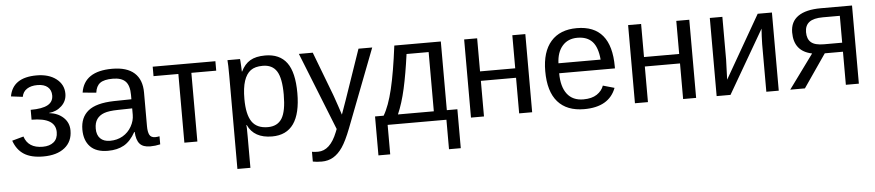

<svg xmlns="http://www.w3.org/2000/svg" viewBox="-43 -811 5893 1293"><g transform="rotate(-5 2903.5 -165.0)"><path d="M223.6 9.8Q142.1 9.8 94 -20.8Q45.9 -51.3 23.9 -114.3L101.6 -135.7Q127.4 -55.7 225.6 -55.7Q272.5 -55.7 300 -78.6Q327.6 -101.6 327.6 -146Q327.6 -243.7 166 -243.7V-310.5Q244.6 -310.5 281.7 -331.1Q318.8 -351.6 318.8 -394.5Q318.8 -430.7 294.7 -451.7Q270.5 -472.7 225.1 -472.7Q181.6 -472.7 154.1 -454.6Q126.5 -436.5 120.6 -402.3L41.5 -412.1Q64 -538.1 225.6 -538.1Q307.6 -538.1 357.9 -499.3Q408.2 -460.4 408.2 -398.9Q408.2 -349.6 372.8 -316.4Q337.4 -283.2 287.1 -278.8V-277.8Q346.2 -271.5 383.5 -236.6Q420.9 -201.7 420.9 -148.4Q420.9 -74.2 368.4 -32.2Q315.9 9.8 223.6 9.8Z M660.6 9.8Q581.1 9.8 541 -32.2Q501 -74.2 501 -147.5Q501 -229.5 554.9 -273.4Q608.9 -317.4 729 -320.3L847.7 -322.3V-351.1Q847.7 -415.5 820.3 -443.4Q793 -471.2 734.4 -471.2Q675.3 -471.2 648.4 -451.2Q621.6 -431.2 616.2 -387.2L524.4 -395.5Q546.9 -538.1 736.3 -538.1Q835.9 -538.1 886.2 -492.4Q936.5 -446.8 936.5 -360.4V-132.8Q936.5 -93.8 946.8 -74Q957 -54.2 985.8 -54.2Q998.5 -54.2 1014.6 -57.6V-2.9Q981.4 4.9 946.8 4.9Q897.9 4.9 875.7 -20.8Q853.5 -46.4 850.6 -101.1H847.7Q814 -40.5 769.3 -15.4Q724.6 9.8 660.6 9.8ZM680.7 -56.2Q729 -56.2 766.6 -78.1Q804.2 -100.1 825.9 -138.4Q847.7 -176.8 847.7 -217.3V-260.7L751.5 -258.8Q689.5 -257.8 657.5 -246.1Q625.5 -234.4 608.4 -210Q591.3 -185.5 591.3 -146Q591.3 -103 614.5 -79.6Q637.7 -56.2 680.7 -56.2Z M1009.8 -528.3H1433.6V-464.4H1265.6V0H1177.7V-464.4H1009.8Z M1964.8 -266.6Q1964.8 9.8 1770.5 9.8Q1648.4 9.8 1606.4 -82H1604Q1606 -78.1 1606 1V207.5H1518.1V-420.4Q1518.1 -502 1515.1 -528.3H1600.1Q1600.6 -526.4 1601.6 -514.4Q1602.5 -502.4 1603.8 -477.5Q1605 -452.6 1605 -443.4H1606.9Q1630.4 -492.2 1668.9 -514.9Q1707.5 -537.6 1770.5 -537.6Q1868.2 -537.6 1916.5 -472.2Q1964.8 -406.7 1964.8 -266.6ZM1872.6 -264.6Q1872.6 -375 1842.8 -422.4Q1813 -469.7 1748 -469.7Q1695.8 -469.7 1666.3 -447.8Q1636.7 -425.8 1621.3 -379.2Q1606 -332.5 1606 -257.8Q1606 -153.8 1639.2 -104.5Q1672.4 -55.2 1747.1 -55.2Q1812.5 -55.2 1842.5 -103.3Q1872.6 -151.4 1872.6 -264.6Z M2088.9 207.5Q2052.7 207.5 2028.3 202.1V136.2Q2046.9 139.2 2069.3 139.2Q2151.4 139.2 2199.2 18.6L2207.5 -2.4L1998 -528.3H2091.8L2203.1 -236.3Q2205.6 -229.5 2209 -220Q2212.4 -210.4 2231 -156.2Q2249.5 -102.1 2251 -95.7L2285.2 -191.9L2400.9 -528.3H2493.7L2290.5 0Q2257.8 84.5 2229.5 125.7Q2201.2 167 2166.7 187.3Q2132.3 207.5 2088.9 207.5Z M2869.6 -464.4H2720.2Q2702.1 -331.5 2680.2 -233.2Q2658.2 -134.8 2627 -64H2869.6ZM3028.8 199.2H2949.2V0H2551.8V199.2H2472.2V-64H2530.3Q2566.9 -125 2593.8 -237.3Q2620.6 -349.6 2643.1 -528.3H2957.5V-64H3028.8Z M3203.1 -528.3V-304.7H3440.9V-528.3H3528.8V0H3440.9V-240.7H3203.1V0H3115.2V-528.3Z M3732.9 -245.6Q3732.9 -154.8 3770.5 -105.5Q3808.1 -56.2 3880.4 -56.2Q3937.5 -56.2 3971.9 -79.1Q4006.3 -102.1 4018.6 -137.2L4095.7 -115.2Q4048.3 9.8 3880.4 9.8Q3763.2 9.8 3701.9 -60.1Q3640.6 -129.9 3640.6 -267.6Q3640.6 -398.4 3701.9 -468.3Q3763.2 -538.1 3877 -538.1Q4109.9 -538.1 4109.9 -257.3V-245.6ZM4019 -313Q4011.7 -396.5 3976.6 -434.8Q3941.4 -473.1 3875.5 -473.1Q3811.5 -473.1 3774.2 -430.4Q3736.8 -387.7 3733.9 -313Z M4311.5 -528.3V-304.7H4549.3V-528.3H4637.2V0H4549.3V-240.7H4311.5V0H4223.6V-528.3Z M4860.8 -528.3V-239.3L4856 -104L5099.6 -528.3H5195.8V0H5111.8V-322.3Q5111.8 -339.8 5113.5 -375.5Q5115.2 -411.1 5116.7 -426.3L4869.6 0H4775.9V-528.3Z M5526.4 -223.6 5372.6 0H5273.4L5441.4 -230Q5319.8 -254.9 5319.8 -382.3Q5319.8 -455.1 5372.6 -491.7Q5425.3 -528.3 5526.4 -528.3H5737.3V0H5649.4V-223.6ZM5649.4 -466.3H5535.2Q5471.7 -466.3 5442.4 -443.8Q5413.1 -421.4 5413.1 -376Q5413.1 -330.1 5439.2 -307.4Q5465.3 -284.7 5525.9 -284.7H5649.4Z"/></g></svg>

Font: Arial
Style: Regular
Weight: 400
Designer: Steve Matteson
Foundry: Ascender Corporation
Version: Version 2.00.3